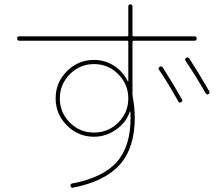

<svg xmlns="http://www.w3.org/2000/svg" viewBox="-20 -830 1040 898"><path d="M726.6 -517.6Q735.4 -522.5 741.2 -514.6Q787.1 -443.4 831.1 -365.2Q835.9 -357.4 827.1 -352.1Q818.4 -346.7 813.5 -356.4Q765.6 -442.4 723.6 -503.9Q718.8 -512.7 726.6 -517.6ZM850.6 -559.6Q859.4 -564.5 865.2 -556.6Q909.2 -489.3 958 -404.3Q962.9 -395.5 955.1 -390.1Q947.3 -384.8 941.4 -394.5Q903.3 -462.9 847.7 -545.9Q842.8 -554.7 850.6 -559.6ZM306.6 -256.8Q353.5 -210 419.9 -210Q486.3 -210 533.2 -256.8Q580.1 -303.7 580.1 -369.6Q580.1 -435.5 533.2 -482.9Q486.3 -530.3 419.9 -530.3Q353.5 -530.3 306.6 -482.9Q259.8 -435.5 259.8 -369.6Q259.8 -303.7 306.6 -256.8ZM70.3 -639.6Q60.5 -639.6 60.1 -649.9Q59.6 -660.2 70.3 -660.2H575.2Q580.1 -660.2 580.1 -665V-799.8Q580.1 -809.6 589.8 -809.6Q599.6 -809.6 599.6 -799.8V-665Q599.6 -660.2 605.5 -660.2H889.6Q899.4 -660.2 899.9 -649.9Q900.4 -639.6 889.6 -639.6H605.5Q600.6 -639.6 599.6 -634.8V-388.7Q599.6 -381.8 600.6 -377.9Q609.4 -334 610.4 -280.3Q610.4 -138.7 540.5 -60.1Q470.7 18.6 321.3 47.9Q312.5 49.8 310.1 40Q307.6 30.3 317.4 28.3Q460.9 1 525.9 -71.8Q590.8 -144.5 590.8 -280.3Q590.8 -285.2 590.3 -293.9Q589.8 -302.7 589.8 -306.6Q589.8 -308.6 588.9 -308.6Q586.9 -308.6 586.9 -307.6Q570.3 -256.8 522.5 -223.6Q474.6 -190.4 419.9 -190.4Q345.7 -190.4 293 -243.2Q240.2 -295.9 240.2 -370.1Q240.2 -444.3 293 -497.1Q345.7 -549.8 419.9 -549.8Q470.7 -549.8 513.2 -522.5Q555.7 -495.1 577.1 -450.2Q577.1 -449.2 579.1 -449.2Q580.1 -449.2 580.1 -450.2V-634.8Q580.1 -639.6 575.2 -639.6Z"/></svg>

Font: Rounded Mgen+ 1mn thin
Style: Regular
Weight: 100
Designer: [Source Han Sans]
Ryoko NISHIZUKA  (kana & ideographs); Paul D. Hunt (Latin, Greek & Cyrillic); Wenlong ZHANG  (bopomofo
Version: Version 1.059.20150602